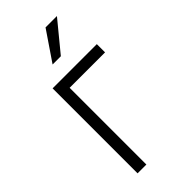

<svg xmlns="http://www.w3.org/2000/svg" viewBox="-235 -792 844 844"><g transform="rotate(-45 186.5 -370.0)"><path d="M350.6 -477.1H130.4V0H75.7V-528.3H350.6ZM243.2 -739.7H314L201.2 -602.5H149.9Z"/></g></svg>

Font: MAUL Condensed Light
Style: Light
Weight: 300
Designer: MAUL
Version: Version 2.137; 2017; ttfautohint (v1.8.3)